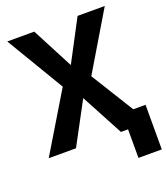

<svg xmlns="http://www.w3.org/2000/svg" viewBox="-158 -819 954 1102"><g transform="rotate(-20 319.0 -268.0)"><path d="M638.5 174.5H496V0H452.5L315.5 -256.5L178 0H11.5L227.5 -358.5L17 -711H182L313.5 -459L446.5 -711H612.5L402 -358.5L563.5 -98H638.5Z"/></g></svg>

Font: Roberto Sans
Style: Bold
Weight: 700
Designer: Google (font) & Cristiano Sobral (main changes)
Version: Version 1.000;October 12, 2021;FontCreator 14.0.0.2814 64-bi